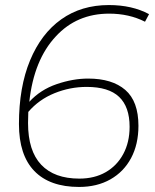

<svg xmlns="http://www.w3.org/2000/svg" viewBox="-20 -730 614 760"><path d="M293 10Q177 10 116 -53Q55 -116 55 -239Q55 -385 99 -491Q143 -597 222.5 -653.5Q302 -710 411 -710Q503 -710 570 -674L554 -644Q491 -676 412 -676Q284 -676 201 -586Q114 -493 96 -327Q140 -375 204.5 -397Q269 -419 329 -419Q424 -419 476 -374Q528 -329 528 -232Q528 -159 499 -104.5Q470 -50 417 -20Q364 10 293 10ZM91 -243Q91 -133 143 -78Q195 -23 294 -23Q354 -23 398.5 -48.5Q443 -74 468 -120.5Q493 -167 493 -228Q493 -307 451.5 -346.5Q410 -386 323 -386Q257 -386 195.5 -361Q134 -336 92 -287Q91 -266 91 -243Z"/></svg>

Font: Georama ExtraLight
Style: Italic
Weight: 200
Italic angle: -9°
Designer: Jean-Baptiste Levee
Foundry: Production Type
Version: Version 1.000